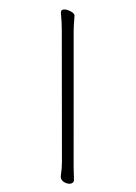

<svg xmlns="http://www.w3.org/2000/svg" viewBox="-151 -798 651 916"><g transform="rotate(-20 175.0 -339.5)"><path d="M277 -723Q280 -736 290 -736Q303 -736 319 -720.5Q335 -705 335 -694Q335 -691 334 -690Q312 -642 306 -625L90 -32L82 -10L64 44Q60 57 47 57Q34 57 21 45Q8 33 8 19Q8 12 11 6Q29 -27 39 -55L253 -645Q266 -680 277 -723Z"/></g></svg>

Font: Fusion Kai T
Style: Regular
Weight: 400
Designer: Fontworks Inc.
Version: Version 24.134;May 13, 2024